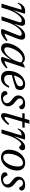

<svg xmlns="http://www.w3.org/2000/svg" viewBox="1566 -2154 598 3769"><g transform="rotate(90 1864.5 -269.0)"><path d="M631 -38 628 -60.5Q647 -60 669.8 -66.5Q692.5 -73 717.8 -86.2Q743 -99.5 769 -118.5L786.5 -95.5Q745 -55 710.5 -31.8Q676 -8.5 647.5 0.8Q619 10 595 10Q562.5 10 554 -1Q545.5 -12 558 -43L668.5 -318.5Q675 -335 677.8 -346Q680.5 -357 680.5 -366Q680.5 -380 671.8 -388.2Q663 -396.5 641 -396.5Q613 -396.5 582.8 -376Q552.5 -355.5 522.8 -319.2Q493 -283 467 -235.2Q441 -187.5 422 -133.5L379 0H301L406.5 -318.5Q410.5 -329.5 412.8 -338Q415 -346.5 416.2 -353.5Q417.5 -360.5 417.5 -366Q417.5 -380 408.8 -388.2Q400 -396.5 378.5 -396.5Q350.5 -396.5 320.8 -375Q291 -353.5 262.2 -315.2Q233.5 -277 208.2 -226.5Q183 -176 165 -118L128.5 0H51L170.5 -394Q169 -394 167.2 -394Q165.5 -394 164 -394Q141 -394 120.8 -387Q100.5 -380 81.8 -363Q63 -346 44.5 -316L30.5 -321.5Q49.5 -377.5 74.8 -408.5Q100 -439.5 131 -452Q162 -464.5 197 -464.5Q206 -464.5 214.8 -463.5Q223.5 -462.5 232.2 -461Q241 -459.5 250 -457.5L181.5 -240.5H185Q220 -306.5 250.2 -350Q280.5 -393.5 307.5 -418.5Q334.5 -443.5 359.8 -454Q385 -464.5 410 -464.5Q452 -464.5 469 -447.5Q486 -430.5 486 -403Q486 -384 480 -360Q474 -336 462.5 -301L448 -256H451.5Q483 -315 512.2 -355.2Q541.5 -395.5 569.2 -419.5Q597 -443.5 624 -454.2Q651 -465 678.5 -465Q722 -465 740.5 -446.2Q759 -427.5 759 -397.5Q759 -379.5 753.2 -356Q747.5 -332.5 734 -298.5Z M1101 -30.5 1161.5 -205H1166Q1123 -141 1089 -99Q1055 -57 1027.2 -33.5Q999.5 -10 976 -0.5Q952.5 9 930.5 9Q899.5 9 876 -2.5Q852.5 -14 839.5 -37.5Q826.5 -61 826.5 -98Q826.5 -139 842 -187.8Q857.5 -236.5 885.2 -284.2Q913 -332 950.8 -371.8Q988.5 -411.5 1033.5 -435.2Q1078.5 -459 1127.5 -459Q1164.5 -459 1187.2 -443.2Q1210 -427.5 1224.5 -397L1210.5 -368.5Q1200.5 -391 1182 -403.2Q1163.5 -415.5 1137.5 -415.5Q1099 -415.5 1064.5 -393Q1030 -370.5 1001.2 -334.2Q972.5 -298 951.5 -256Q930.5 -214 919 -174.5Q907.5 -135 907.5 -106.5Q907.5 -80 922.2 -67Q937 -54 961 -54Q982 -54 1012.2 -73Q1042.5 -92 1074.5 -124.8Q1106.5 -157.5 1134.2 -200Q1162 -242.5 1178 -289L1222.5 -424.5L1283 -454.5H1308.5L1169 -36.5L1156 -60Q1174.5 -57.5 1198.8 -63.2Q1223 -69 1250 -83Q1277 -97 1304.5 -118.5L1321 -95.5Q1259 -34.5 1215.2 -12.2Q1171.5 10 1139.5 10Q1114 10 1104 -0.5Q1094 -11 1101 -30.5Z M1616.5 -422.5Q1586 -422.5 1560.2 -406.8Q1534.5 -391 1514.2 -363.8Q1494 -336.5 1479.8 -302Q1465.5 -267.5 1457.8 -229.8Q1450 -192 1450 -156Q1450 -98.5 1472 -75.5Q1494 -52.5 1533.5 -52.5Q1559.5 -52.5 1582.8 -61.2Q1606 -70 1627.2 -91Q1648.5 -112 1668 -148.5H1704Q1676.5 -88 1647.2 -53.5Q1618 -19 1584.8 -4.5Q1551.5 10 1511 10Q1466.5 10 1435.2 -6.2Q1404 -22.5 1387.5 -54.5Q1371 -86.5 1371 -134.5Q1371 -190.5 1384.5 -240.5Q1398 -290.5 1422.5 -331.2Q1447 -372 1480 -402Q1513 -432 1551.8 -448.2Q1590.5 -464.5 1632.5 -464.5Q1673.5 -464.5 1698.5 -450.8Q1723.5 -437 1735.2 -414.2Q1747 -391.5 1747 -364.5Q1747 -341.5 1738 -318.2Q1729 -295 1715 -280.5Q1681 -268 1646.8 -256.8Q1612.5 -245.5 1578 -235.8Q1543.5 -226 1509.5 -217Q1475.5 -208 1443 -200.5L1445 -241Q1505 -254 1546 -266.5Q1587 -279 1612.2 -291Q1637.5 -303 1650.8 -315Q1664 -327 1668.8 -340Q1673.5 -353 1673.5 -367Q1673.5 -384 1667 -396.2Q1660.5 -408.5 1648 -415.5Q1635.5 -422.5 1616.5 -422.5Z M1827.5 -117.5Q1834 -104.5 1840.2 -92Q1846.5 -79.5 1859 -61.5Q1871.5 -43.5 1884 -37Q1896.5 -30.5 1911.5 -30.5Q1937.5 -30.5 1958.5 -39Q1979.5 -47.5 1992 -64.5Q2004.5 -81.5 2004.5 -105.5Q2004.5 -122 1998.5 -137.2Q1992.5 -152.5 1976.5 -170Q1960.5 -187.5 1930 -209.5Q1900 -232 1883 -251.8Q1866 -271.5 1859.2 -290.2Q1852.5 -309 1852.5 -329Q1852.5 -368 1871.8 -398.8Q1891 -429.5 1927.5 -447Q1964 -464.5 2015 -464.5Q2051.5 -464.5 2075.8 -455.8Q2100 -447 2112.2 -431.5Q2124.5 -416 2124.5 -395Q2124.5 -381 2117.8 -370Q2111 -359 2098.8 -352.8Q2086.5 -346.5 2069.5 -346.5Q2064 -357 2057 -367Q2050 -377 2038 -392.5Q2026.5 -407.5 2013.2 -414.5Q2000 -421.5 1986 -421.5Q1953 -421.5 1932.2 -405.2Q1911.5 -389 1911.5 -361Q1911.5 -348 1917.8 -334.2Q1924 -320.5 1940.2 -303.2Q1956.5 -286 1987 -262Q2018 -238.5 2034.8 -216.2Q2051.5 -194 2058.5 -173.2Q2065.5 -152.5 2065.5 -131.5Q2065.5 -90 2042 -58Q2018.5 -26 1978.2 -8Q1938 10 1887 10Q1845 10 1818.2 -0.8Q1791.5 -11.5 1779 -29Q1766.5 -46.5 1766.5 -66.5Q1766.5 -81.5 1772.8 -93Q1779 -104.5 1792.8 -111Q1806.5 -117.5 1827.5 -117.5Z M2199.5 -408.5 2206 -454.5H2487.5L2482 -408.5ZM2284 -121Q2281 -111 2279 -102.8Q2277 -94.5 2275.8 -88Q2274.5 -81.5 2274.5 -77Q2274.5 -67.5 2278 -63.5Q2281.5 -59.5 2288 -59.5Q2299 -59.5 2317.2 -70Q2335.5 -80.5 2359.2 -100.8Q2383 -121 2410.5 -151.5L2432.5 -131Q2406.5 -97.5 2381.5 -71.5Q2356.5 -45.5 2333.5 -27.5Q2310.5 -9.5 2289.8 0Q2269 9.5 2250.5 9.5Q2227.5 9.5 2213.5 -4.2Q2199.5 -18 2199.5 -49.5Q2199.5 -63 2203 -82Q2206.5 -101 2214.5 -128L2336 -547.5H2409.5Z M2640 -394Q2638.5 -394 2636.8 -394Q2635 -394 2633.5 -394Q2610.5 -394 2590.2 -387Q2570 -380 2551.2 -363Q2532.5 -346 2514 -316L2500 -321.5Q2519 -377.5 2544.2 -408.5Q2569.5 -439.5 2600.5 -452Q2631.5 -464.5 2666.5 -464.5Q2675.5 -464.5 2684.5 -463.5Q2693.5 -462.5 2702.5 -461Q2711.5 -459.5 2720.5 -457.5L2657.5 -261H2662Q2700.5 -334.5 2734.5 -379.2Q2768.5 -424 2801.2 -444.2Q2834 -464.5 2867 -464.5Q2899.5 -464.5 2914.2 -449.5Q2929 -434.5 2929 -412.5Q2929 -391.5 2918.8 -376.5Q2908.5 -361.5 2894 -353.8Q2879.5 -346 2866.5 -346Q2863.5 -346 2857.2 -351.2Q2851 -356.5 2843 -366Q2835 -376 2827.5 -382.2Q2820 -388.5 2813 -388.5Q2798.5 -388.5 2780.5 -375.2Q2762.5 -362 2743 -338.2Q2723.5 -314.5 2704.5 -282.5Q2685.5 -250.5 2668.5 -212.5Q2651.5 -174.5 2639 -133.5L2597.5 0H2520.5Z M3177.5 -464.5Q3225 -464.5 3258.2 -445.5Q3291.5 -426.5 3309.2 -391.8Q3327 -357 3327 -309Q3327 -246 3307 -188.8Q3287 -131.5 3251.8 -86.8Q3216.5 -42 3169.2 -16Q3122 10 3067 10Q3020 10 2986.8 -9Q2953.5 -28 2935.8 -63Q2918 -98 2918 -145.5Q2918 -208.5 2937.8 -266Q2957.5 -323.5 2993 -368.2Q3028.5 -413 3075.5 -438.8Q3122.5 -464.5 3177.5 -464.5ZM3069 -33.5Q3099 -33.5 3126 -50.2Q3153 -67 3175.2 -96Q3197.5 -125 3213.8 -162.5Q3230 -200 3239 -241.8Q3248 -283.5 3248 -325.5Q3248 -373 3230 -397Q3212 -421 3176 -421Q3146 -421 3119 -404.2Q3092 -387.5 3069.8 -358.5Q3047.5 -329.5 3031 -292Q3014.5 -254.5 3005.8 -212.8Q2997 -171 2997 -129.5Q2997 -82 3015 -57.8Q3033 -33.5 3069 -33.5Z M3422.5 -117.5Q3429 -104.5 3435.2 -92Q3441.5 -79.5 3454 -61.5Q3466.5 -43.5 3479 -37Q3491.5 -30.5 3506.5 -30.5Q3532.5 -30.5 3553.5 -39Q3574.5 -47.5 3587 -64.5Q3599.5 -81.5 3599.5 -105.5Q3599.5 -122 3593.5 -137.2Q3587.5 -152.5 3571.5 -170Q3555.5 -187.5 3525 -209.5Q3495 -232 3478 -251.8Q3461 -271.5 3454.2 -290.2Q3447.5 -309 3447.5 -329Q3447.5 -368 3466.8 -398.8Q3486 -429.5 3522.5 -447Q3559 -464.5 3610 -464.5Q3646.5 -464.5 3670.8 -455.8Q3695 -447 3707.2 -431.5Q3719.5 -416 3719.5 -395Q3719.5 -381 3712.8 -370Q3706 -359 3693.8 -352.8Q3681.5 -346.5 3664.5 -346.5Q3659 -357 3652 -367Q3645 -377 3633 -392.5Q3621.5 -407.5 3608.2 -414.5Q3595 -421.5 3581 -421.5Q3548 -421.5 3527.2 -405.2Q3506.5 -389 3506.5 -361Q3506.5 -348 3512.8 -334.2Q3519 -320.5 3535.2 -303.2Q3551.5 -286 3582 -262Q3613 -238.5 3629.8 -216.2Q3646.5 -194 3653.5 -173.2Q3660.5 -152.5 3660.5 -131.5Q3660.5 -90 3637 -58Q3613.5 -26 3573.2 -8Q3533 10 3482 10Q3440 10 3413.2 -0.8Q3386.5 -11.5 3374 -29Q3361.5 -46.5 3361.5 -66.5Q3361.5 -81.5 3367.8 -93Q3374 -104.5 3387.8 -111Q3401.5 -117.5 3422.5 -117.5Z"/></g></svg>

Font: Newsreader 14pt
Style: Italic
Weight: 400
Italic angle: -17°
Designer: Hugues Gentile
Foundry: Production Type
Version: Version 1.003